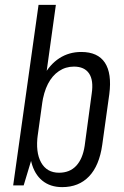

<svg xmlns="http://www.w3.org/2000/svg" viewBox="-20 -760 510 787"><path d="M235 7Q186 7 153.5 -19.5Q121 -46 108.5 -95.5Q96 -145 105 -212L122 -331Q132 -399 158 -447.5Q184 -496 223.5 -521.5Q263 -547 313 -547Q381 -547 410 -503Q439 -459 428 -374L399 -166Q387 -81 345 -37Q303 7 235 7ZM138 -740H209L131 -179L77 0H34ZM222 -52Q266 -52 292.5 -80.5Q319 -109 327 -162L356 -377Q364 -431 345 -459Q326 -487 283 -487Q249 -487 221.5 -468.5Q194 -450 176.5 -416Q159 -382 152 -332L135 -209Q125 -136 148.5 -94Q172 -52 222 -52Z"/></svg>

Font: Pathway Extreme Condensed Light
Style: Italic
Weight: 300
Width: 3
Italic angle: -8°
Version: Version 1.001;gftools[0.9.26]